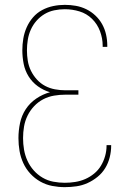

<svg xmlns="http://www.w3.org/2000/svg" viewBox="-20 -763 540 791"><path d="M247 8Q221 8 195 3Q169 -2 146 -15Q123 -28 105 -47.5Q87 -67 76 -91Q65 -115 60.5 -141Q56 -167 56 -194Q56 -225 62.5 -256Q69 -287 86 -313Q103 -339 129.5 -357Q156 -375 186 -383Q159 -391 136 -407.5Q113 -424 98 -448Q83 -472 77.5 -500Q72 -528 72 -556Q72 -580 76 -604Q80 -628 90 -650.5Q100 -673 116 -691.5Q132 -710 153.5 -721.5Q175 -733 199 -738Q223 -743 247 -743Q270 -743 292.5 -739Q315 -735 335.5 -725Q356 -715 373 -699Q390 -683 401 -663Q412 -643 417 -620.5Q422 -598 422 -575V-570H403V-575Q403 -605 392 -634.5Q381 -664 359 -685.5Q337 -707 307.5 -716Q278 -725 247 -725Q225 -725 203.5 -720.5Q182 -716 163.5 -705Q145 -694 130.5 -677.5Q116 -661 107 -641Q98 -621 94.5 -599Q91 -577 91 -556Q91 -534 94.5 -512.5Q98 -491 107.5 -471.5Q117 -452 132 -435.5Q147 -419 166 -409Q185 -399 206.5 -395Q228 -391 250 -391H303V-373H250Q226 -373 202.5 -369Q179 -365 158 -354Q137 -343 120.5 -325.5Q104 -308 93.5 -286.5Q83 -265 79 -241.5Q75 -218 75 -194Q75 -170 79 -146.5Q83 -123 93 -101Q103 -79 119 -61Q135 -43 155.5 -31Q176 -19 199.5 -14.5Q223 -10 247 -10Q269 -10 290.5 -13.5Q312 -17 331.5 -25.5Q351 -34 368 -48Q385 -62 396 -80.5Q407 -99 413 -120Q419 -141 419 -163V-165H438V-163Q438 -139 432 -115Q426 -91 413.5 -70.5Q401 -50 382 -34.5Q363 -19 341 -9Q319 1 295 4.5Q271 8 247 8Z"/></svg>

Font: Iosevka Thin
Style: Regular
Weight: 100
Monospace: yes
Designer: Belleve Invis
Foundry: Belleve Invis
Version: Version 32.5.0; ttfautohint (v1.8.4)